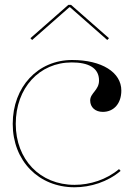

<svg xmlns="http://www.w3.org/2000/svg" viewBox="-20 -770 545 792"><path d="M112.5 -605 266 -740H269L422.5 -605L429.5 -612.5L273 -750H262L105.5 -612.5ZM277.5 -522.5C136.5 -522.5 32.5 -412 32.5 -259C32.5 -106.5 139.5 2.5 287.5 2.5C353.5 2.5 424 -19.5 477.5 -65L471 -72.5C419.5 -29 351.5 -7.5 287.5 -7.5C145 -7.5 45 -112 45 -259C45 -407 142 -512.5 276 -512.5C342.5 -512.5 388.5 -491.5 388.5 -438C388.5 -397.5 352 -386.5 352 -355.5C352 -327.5 373 -308.5 404 -308.5C450 -308.5 480.5 -343.5 480.5 -396.5C480.5 -472 399.5 -522.5 277.5 -522.5Z"/></svg>

Font: ZnikomitNo24
Style: Regular
Weight: 500
Designer: gluk
Foundry: gluk
Version: Version 0.55